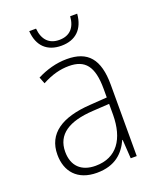

<svg xmlns="http://www.w3.org/2000/svg" viewBox="-137 -806 741 899"><g transform="rotate(-20 234.0 -356.0)"><path d="M237 -606C308 -606 351 -647 357 -722H322C318 -665 288 -635 237 -635C187 -635 157 -665 152 -722H118C123 -646 167 -606 237 -606ZM238 -539C185 -539 134 -524 89 -501L102 -468C150 -494 193 -505 236 -505C316 -505 353 -462 353 -349V-306L267 -300C125 -291 44 -238 44 -133C44 -49 93 10 190 10C282 10 327 -37 353 -94H355L361 0H391V-355C391 -484 342 -539 238 -539ZM270 -269 353 -274V-219C352 -101 302 -23 195 -23C124 -23 83 -63 83 -133C83 -220 150 -262 270 -269Z"/></g></svg>

Font: Noto Sans SemiCondensed ExtraLight
Style: Regular
Weight: 200
Width: 4
Designer: Monotype Design Team
Foundry: Monotype Imaging Inc.
Version: Version 2.013